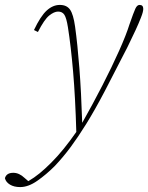

<svg xmlns="http://www.w3.org/2000/svg" viewBox="-107 -513 602 780"><path d="M-25 247Q-50 247 -66.5 237Q-83 227 -87 211Q-81 189 -53 189Q-29 189 -7 210L8 223Q32 209 54 191Q76 173 101 148Q127 122 152.5 90.5Q178 59 203 23Q199 -117 190 -221.5Q181 -326 169 -402Q163 -440 154.5 -453Q146 -466 129 -466Q113 -466 93 -450Q73 -434 47 -383L31 -391Q58 -448 83 -470.5Q108 -493 136 -493Q164 -493 177.5 -474Q191 -455 198 -405Q208 -333 215.5 -236Q223 -139 227 -14Q270 -90 309 -166Q348 -242 377 -307Q406 -372 419 -414Q436 -463 443 -478Q450 -493 460 -493Q475 -493 475 -477Q475 -472 473 -463.5Q471 -455 465 -440Q456 -417 443.5 -390Q431 -363 411 -322Q359 -220 319 -143.5Q279 -67 243 -9Q210 44 180 84.5Q150 125 115 162Q81 196 44.5 221.5Q8 247 -25 247Z"/></svg>

Font: Source Serif 4 SmText ExtraLight
Style: Italic
Weight: 200
Italic angle: -12°
Designer: Frank Grießhammer
Foundry: Adobe
Version: Version 4.005;hotconv 1.1.0;makeotfexe 2.6.0